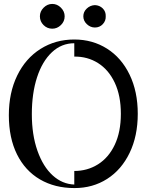

<svg xmlns="http://www.w3.org/2000/svg" viewBox="-20 -943 747 977"><path d="M142 -362Q142 -257 170.5 -176Q199 -95 248 -50.5Q297 -6 358 -4V-73Q425 -73 479 -107Q533 -141 564 -206.5Q595 -272 595 -364Q595 -456 564 -522Q533 -588 479 -622Q425 -656 358 -655V-723Q293 -723 244 -677Q195 -631 168.5 -549.5Q142 -468 142 -362ZM358 -742Q451 -742 524.5 -695.5Q598 -649 639.5 -563Q681 -477 681 -364Q681 -251 639.5 -165Q598 -79 525 -32.5Q452 14 359 14Q259 14 183.5 -30Q108 -74 66.5 -157.5Q25 -241 25 -357Q25 -471 67.5 -558.5Q110 -646 186 -694Q262 -742 358 -742ZM246 -923Q271 -923 290 -904Q309 -885 309 -860Q309 -834 290 -815.5Q271 -797 246 -797Q220 -797 201.5 -815.5Q183 -834 183 -860Q183 -885 202 -904Q221 -923 246 -923ZM463 -917Q487 -916 503 -900Q519 -884 518 -860Q519 -837 503 -820Q487 -803 463 -803Q440 -803 422 -820Q404 -837 404 -860Q404 -883 421.5 -899.5Q439 -916 463 -917Z"/></svg>

Font: Hjärnsläpp Display
Style: Regular
Weight: 400
Designer: Baptiste Guesnon
Foundry: Bloom Type
Version: Version 1.000